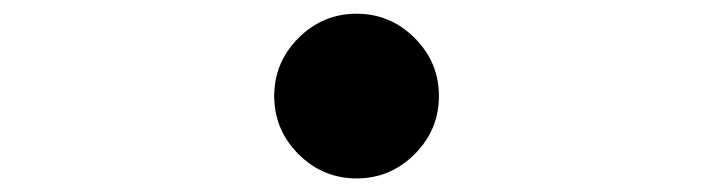

<svg xmlns="http://www.w3.org/2000/svg" viewBox="-20 -520 1040 280"><path d="M584.7 -464.6Q620.1 -429.2 620.1 -379.9Q620.1 -330.6 584.7 -295.2Q549.3 -259.8 500 -259.8Q450.7 -259.8 415.3 -295.2Q379.9 -330.6 379.9 -379.9Q379.9 -429.2 415.3 -464.6Q450.7 -500 500 -500Q549.3 -500 584.7 -464.6Z"/></svg>

Font: Noto Serif JP Black
Style: Regular
Weight: 900
Designer: Ryoko NISHIZUKA  (kana & ideographs); Frank Grießhammer (Latin, Greek & Cyrillic); Wenlong ZHANG  (bopomofo); Sandoll Co
Foundry: Adobe Systems Incorporated
Version: Version 1.001;PS 1.001;hotconv 16.6.54;makeotf.lib2.5.65590